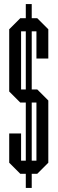

<svg xmlns="http://www.w3.org/2000/svg" viewBox="-20 -849 281 938"><path d="M106 69V0H79L25 -54V-197H83V-64H106V-348H79L25 -402V-706L79 -760H106V-829H135V-760H162L216 -706V-563H158V-696H135V-412H162L216 -358V-54L162 0H135V69ZM106 -696H83V-412H106ZM158 -348H135V-64H158Z"/></svg>

Font: Commune Nuit Debout
Style: Regular
Weight: 400
Designer: Sébastien Marchal
Foundry: Sébastien Marchal
Version: Version 1.003;PS 1.3;hotconv 1.0.88;makeotf.lib2.5.647800